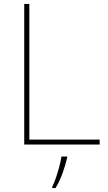

<svg xmlns="http://www.w3.org/2000/svg" viewBox="-20 -734 546 975"><path d="M103 0V-714H129V-25H486V0ZM321 67Q312 106 297.5 146Q283 186 262 221H245V215Q253 200 263 171.5Q273 143 281 112.5Q289 82 292 61H321Z"/></svg>

Font: Noto Sans Myanmar Thin
Style: Regular
Weight: 100
Designer: Monotype Design Team
Foundry: Monotype Imaging Inc.
Version: Version 2.107; ttfautohint (v1.8.4.7-5d5b)